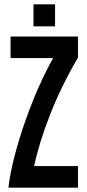

<svg xmlns="http://www.w3.org/2000/svg" viewBox="-20 -869 402 889"><path d="M341 -700V-602Q263 -469 212 -338.5Q161 -208 138 -100H341V0H19Q26 -63 46.5 -142.5Q67 -222 95.5 -304Q124 -386 158 -463Q192 -540 226 -600H29V-700ZM135 -849H235V-747H135Z"/></svg>

Font: Booming Bebas 2
Style: Regular
Weight: 400
Designer: Ryoichi Tsunekawa
Foundry: Ryoichi Tsunekawa
Version: Version 2.000